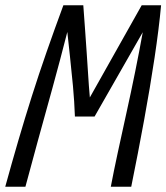

<svg xmlns="http://www.w3.org/2000/svg" viewBox="-38 -713 635 733"><path d="M-18 0Q7 -91 32 -176.5Q57 -262 83.5 -345.5Q110 -429 140 -515Q170 -601 204 -693H280Q284 -642 287 -597Q290 -552 293 -511Q296 -470 298.5 -428Q301 -386 305 -341L503 -693H577Q569 -605 552 -492Q535 -379 512 -253.5Q489 -128 463 0H385Q396 -58 411.5 -130Q427 -202 444.5 -281Q462 -360 478 -439Q494 -518 507 -590L323 -268H248Q246 -325 240.5 -385Q235 -445 229 -498.5Q223 -552 219 -591Q192 -485 162.5 -378Q133 -271 106 -173.5Q79 -76 59 0Z"/></svg>

Font: Ubuntu Sans Mono
Style: Italic
Weight: 400
Italic angle: -13.5°
Monospace: yes
Designer: Dalton Maag Ltd
Foundry: Dalton Maag Ltd
Version: Version 1.006